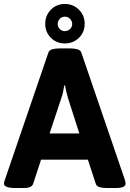

<svg xmlns="http://www.w3.org/2000/svg" viewBox="-20 -946 653 968"><path d="M333 -702Q355 -702 370.5 -697.5Q386 -693 390 -681L610 -38Q613 -28 613 -20Q613 2 563 2H519Q497 2 482 -2.5Q467 -7 463 -19L423 -141H187L147 -19Q143 -8 131 -3Q119 2 101 2H61Q0 2 0 -20Q0 -24 1 -28.5Q2 -33 4 -38L224 -681Q228 -693 243.5 -697.5Q259 -702 281 -702ZM308 -515H304Q301 -499 298 -483Q295 -467 289 -451L230 -273H380L323 -451Q318 -467 314.5 -483Q311 -499 308 -515ZM307 -926Q349 -926 378 -897Q407 -868 407 -826Q407 -784 378 -755.5Q349 -727 307 -727Q265 -727 236.5 -755.5Q208 -784 208 -826Q208 -868 236.5 -897Q265 -926 307 -926ZM307 -862Q292 -862 281.5 -851Q271 -840 271 -825Q271 -810 281.5 -799.5Q292 -789 307 -789Q322 -789 333 -799.5Q344 -810 344 -825Q344 -840 333 -851Q322 -862 307 -862Z"/></svg>

Font: Asap VF Beta
Style: Regular
Weight: 400
Designer: Pablo Cosgaya
Foundry: Pablo Cosgaya
Version: Version 1.007